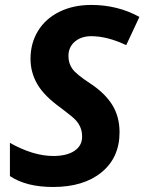

<svg xmlns="http://www.w3.org/2000/svg" viewBox="-20 -744 582 774"><path d="M461.9 -210.9Q461.9 -108.9 389.6 -49.6Q317.4 9.8 193.8 9.8Q85.9 9.8 20 -34.2V-168Q114.3 -115.2 194.8 -115.2Q249.5 -115.2 280.3 -136Q311 -156.7 311 -192.9Q311 -213.9 304.4 -229.7Q297.9 -245.6 285.6 -259.3Q273.4 -272.9 225.1 -309.1Q157.7 -357.4 130.4 -404.8Q103 -452.1 103 -506.8Q103 -569.8 133.3 -619.4Q163.6 -668.9 219.5 -696.5Q275.4 -724.1 348.1 -724.1Q454.1 -724.1 542 -675.8L488.8 -562Q412.6 -598.1 348.1 -598.1Q307.6 -598.1 281.7 -576.2Q255.9 -554.2 255.9 -518.1Q255.9 -488.3 272 -466.1Q288.1 -443.8 344.2 -407.2Q403.3 -368.2 432.6 -321Q461.9 -273.9 461.9 -210.9Z"/></svg>

Font: TypoPRO Open Sans
Style: Bold Italic
Weight: 700
Italic angle: -12°
Foundry: Ascender Corporation
Version: Version 1.10